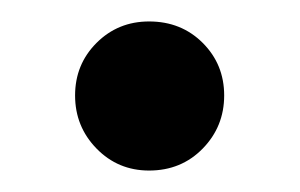

<svg xmlns="http://www.w3.org/2000/svg" viewBox="-20 -147 280 179"><path d="M189 -58Q189 -29 169 -8.5Q149 12 119 12Q90 12 70 -8.5Q50 -29 50 -58Q50 -87 70 -107Q90 -127 119 -127Q149 -127 169 -107Q189 -87 189 -58Z"/></svg>

Font: FiraGOUPP
Style: Medium
Weight: 400
Designer: bBox Type
Foundry: bBox Type GmbH
Version: Version 1.001